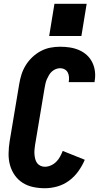

<svg xmlns="http://www.w3.org/2000/svg" viewBox="-20 -991 540 1019"><path d="M218 8Q186 8 155.5 1.5Q125 -5 100 -21Q75 -37 58 -61.5Q41 -86 33 -115Q25 -144 25.5 -176Q26 -208 31 -240L82 -545Q86 -570 94 -595.5Q102 -621 116.5 -644.5Q131 -668 151.5 -687.5Q172 -707 196.5 -720Q221 -733 247 -738Q273 -743 299 -743Q326 -743 351.5 -739Q377 -735 400 -725Q423 -715 441 -698.5Q459 -682 470 -659.5Q481 -637 484 -611Q487 -585 482 -559Q482 -558 482 -557Q482 -556 482 -555H345Q345 -556 345 -556Q345 -556 345 -557Q347 -570 346 -583Q345 -596 339.5 -606.5Q334 -617 323 -623Q312 -629 299 -629Q288 -629 276.5 -624.5Q265 -620 255.5 -611.5Q246 -603 240 -592.5Q234 -582 229 -571Q224 -560 221.5 -548.5Q219 -537 217 -526L166 -221Q164 -208 163 -195.5Q162 -183 163 -171Q164 -159 167 -147Q170 -135 177 -125.5Q184 -116 195 -111Q206 -106 218 -106Q234 -106 250 -113Q266 -120 278.5 -132.5Q291 -145 299 -160Q307 -175 313 -190L430 -143Q417 -112 396 -82.5Q375 -53 346.5 -32Q318 -11 284.5 -1.5Q251 8 218 8ZM241 -800 269 -971H440L412 -800Z"/></svg>

Font: Iosevka SS04 Heavy
Style: Italic
Weight: 900
Italic angle: -9°
Monospace: yes
Designer: Belleve Invis
Foundry: Belleve Invis
Version: Version 19.0.0; ttfautohint (v1.8.4)